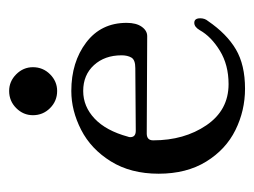

<svg xmlns="http://www.w3.org/2000/svg" viewBox="-88 -468 556 420"><g transform="rotate(-90 190.0 -258.0)"><path d="M201 -380Q264 -380 307 -347.5Q350 -315 350 -259Q350 -238 341.5 -226Q333 -214 321 -214L108 -215Q93 -215 93 -201Q93 -133 126 -84.5Q159 -36 216 -36Q258 -36 289 -55Q320 -74 334 -99Q341 -111 350 -111Q360 -111 360 -98Q360 -88 354 -81Q326 -40 292 -20Q258 0 206 0Q158 0 115.5 -21Q73 -42 46.5 -85Q20 -128 20 -189Q20 -250 47 -293.5Q74 -337 116 -358.5Q158 -380 201 -380ZM100 -251Q100 -239 114 -239L251 -240Q269 -240 274 -248.5Q279 -257 279 -270Q279 -307 257.5 -330.5Q236 -354 201 -354Q167 -354 140.5 -329Q114 -304 101 -256Q100 -254 100 -251ZM148 -464Q148 -485 163.5 -500.5Q179 -516 201 -516Q222 -516 237.5 -500.5Q253 -485 253 -464Q253 -442 237.5 -426.5Q222 -411 201 -411Q179 -411 163.5 -426.5Q148 -442 148 -464Z"/></g></svg>

Font: Hina Mincho
Style: Regular
Weight: 400
Designer: satsuyako
Foundry: satsuyako
Version: Version 1.100